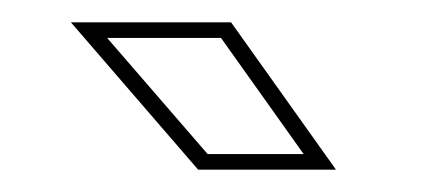

<svg xmlns="http://www.w3.org/2000/svg" viewBox="-20 -708 384 172"><path d="M281 -556H157.5L43.5 -688H187ZM252 -570 178 -674H76L166 -570Z"/></svg>

Font: Tourney Condensed Thin
Style: Italic
Weight: 100
Width: 3
Italic angle: -12°
Designer: Tyler Finck
Foundry: Etcetera Type Co
Version: Version 1.010; ttfautohint (v1.8.3)